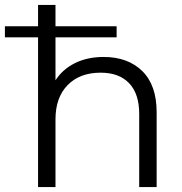

<svg xmlns="http://www.w3.org/2000/svg" viewBox="-53 -762 743 782"><path d="M585 -305V0H514V-298Q514 -380 473 -423Q432 -466 357 -466Q272 -466 222.5 -415.5Q173 -365 173 -276V0H102V-610H-33V-655H102V-742H173V-655H422V-610H173V-435Q202 -480 252.5 -505Q303 -530 369 -530Q468 -530 526.5 -472.5Q585 -415 585 -305Z"/></svg>

Font: APTA Sans Regular
Style: Regular
Weight: 400
Version: Version 7.200